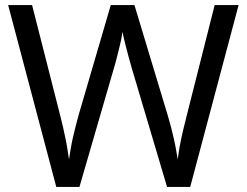

<svg xmlns="http://www.w3.org/2000/svg" viewBox="-20 -734 970 754"><path d="M917 -714 727 0H636L497 -468Q491 -489 485 -511Q479 -533 474 -553Q469 -573 465.5 -587.5Q462 -602 461 -609Q460 -602 457.5 -587.5Q455 -573 450 -553Q445 -533 439.5 -510.5Q434 -488 427 -465L292 0H201L12 -714H106L217 -278Q223 -255 228 -232.5Q233 -210 237.5 -188.5Q242 -167 245 -147Q248 -127 251 -108Q254 -128 257.5 -149Q261 -170 266 -192.5Q271 -215 277 -238Q283 -261 289 -283L415 -714H508L639 -280Q646 -257 652 -233.5Q658 -210 663 -188Q668 -166 671.5 -145.5Q675 -125 678 -108Q681 -133 686 -160.5Q691 -188 698 -218Q705 -248 713 -279L823 -714Z"/></svg>

Font: ltamil05
Style: Book
Weight: 400
Designer: Jelle Bosma - Monotype Design Team
Foundry: Monotype Imaging Inc.
Version: Version 2.003